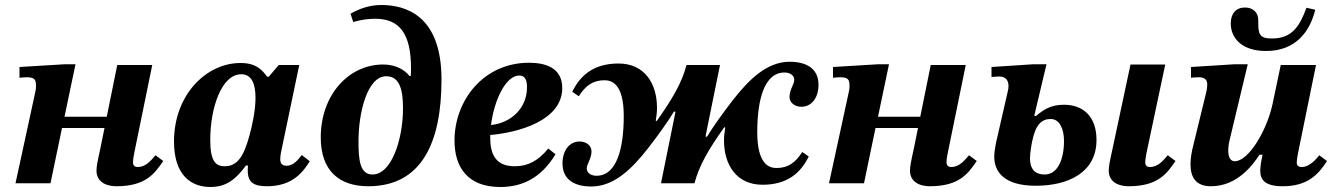

<svg xmlns="http://www.w3.org/2000/svg" viewBox="-20 -733 5338 768"><path d="M448 12C565 11 599 -40 633 -89L602 -112C586 -94 565 -65 531 -65C519 -65 512 -71 512 -84C512 -98 518 -126 518 -126L589 -473H449L407 -266H238L282 -476H239L58 -465V-422C70 -423 78 -424 87 -424C120 -424 124 -413 124 -389C124 -387 124 -376 121 -364L42 0H182L228 -221H398L382 -142C369 -83 366 -67 366 -50C366 -15 391 12 448 12Z M822 15C886 15 924 -17 964 -71H972C971 -63 971 -56 971 -50C971 -2 997 12 1048 12C1154 12 1195 -50 1219 -88L1187 -113C1171 -92 1153 -70 1126 -70C1105 -70 1101 -83 1101 -97C1101 -112 1106 -133 1106 -133L1177 -473H1095L1055 -426H1049C1028 -453 1006 -481 942 -481C805 -481 676 -354 676 -167C676 -30 746 15 822 15ZM879 -68C841 -68 821 -90 821 -174C821 -301 866 -436 945 -436C987 -436 1002 -397 1002 -342C1002 -291 989 -231 977 -188C955 -109 930 -68 879 -68Z M1453 12C1665 12 1746 -160 1746 -415C1746 -673 1601 -713 1505 -713C1456 -713 1415 -697 1382 -678L1393 -645C1424 -654 1453 -658 1481 -658C1577 -658 1624 -600 1624 -460C1624 -456 1624 -441 1623 -429H1618C1600 -452 1565 -475 1513 -475C1374 -475 1263 -353 1263 -183C1263 -52 1335 12 1453 12ZM1470 -35C1419 -35 1414 -94 1414 -169C1414 -280 1448 -428 1525 -428C1580 -428 1592 -371 1592 -299C1592 -178 1547 -35 1470 -35Z M1981 15C2065 15 2143 -18 2202 -116L2173 -139C2134 -91 2093 -68 2039 -68C1983 -68 1941 -93 1941 -180C1941 -184 1941 -188 1941 -193C2055 -203 2229 -251 2229 -381C2229 -466 2155 -482 2096 -482C1912 -482 1798 -329 1798 -171C1798 -65 1850 15 1981 15ZM1944 -233C1957 -335 2004 -431 2057 -431C2080 -431 2088 -413 2088 -384C2088 -300 2024 -241 1944 -233Z M2345 13C2439 13 2511 -62 2573 -141C2614 -194 2652 -247 2676 -287L2682 -286L2666 -207L2624 0H2758C2776 -70 2814 -135 2877 -224L2881 -223C2878 -205 2876 -188 2876 -171C2876 -75 2925 6 3030 6C3132 6 3184 -44 3215 -107L3189 -125C3162 -83 3133 -61 3086 -61C3057 -61 3009 -75 3009 -204C3009 -334 3037 -443 3118 -443C3142 -443 3157 -430 3157 -414C3157 -396 3138 -374 3138 -346C3138 -321 3160 -306 3186 -306C3224 -306 3254 -339 3254 -394C3254 -460 3204 -486 3139 -486C3045 -486 2973 -411 2911 -332C2870 -279 2832 -226 2808 -186L2802 -187L2820 -276L2860 -473H2726C2708 -403 2670 -338 2607 -249L2603 -250C2606 -268 2608 -285 2608 -302C2608 -398 2559 -479 2454 -479C2352 -479 2300 -429 2269 -366L2295 -348C2322 -390 2351 -412 2398 -412C2427 -412 2475 -398 2475 -269C2475 -139 2447 -30 2366 -30C2342 -30 2327 -43 2327 -59C2327 -77 2346 -99 2346 -127C2346 -152 2324 -167 2298 -167C2260 -167 2230 -134 2230 -79C2230 -13 2280 13 2345 13Z M3702 12C3819 11 3853 -40 3887 -89L3856 -112C3840 -94 3819 -65 3785 -65C3773 -65 3766 -71 3766 -84C3766 -98 3772 -126 3772 -126L3843 -473H3703L3661 -266H3492L3536 -476H3493L3312 -465V-422C3324 -423 3332 -424 3341 -424C3374 -424 3378 -413 3378 -389C3378 -387 3378 -376 3375 -364L3296 0H3436L3482 -221H3652L3636 -142C3623 -83 3620 -67 3620 -50C3620 -15 3645 12 3702 12Z M4123 10C4253 10 4366 -43 4366 -173C4366 -268 4312 -314 4236 -314C4186 -314 4157 -297 4124 -269L4117 -270L4166 -476H4114L3946 -465V-425C3958 -426 3968 -427 3977 -427C4004 -427 4014 -410 4014 -389C4014 -382 4013 -374 4011 -367L3968 -179C3967 -176 3957 -133 3957 -106C3957 -47 3995 10 4123 10ZM4497 12C4614 11 4648 -40 4682 -89L4651 -112C4635 -94 4614 -65 4580 -65C4568 -65 4561 -71 4561 -84C4561 -98 4567 -126 4567 -126L4641 -475H4502L4431 -142C4418 -83 4415 -67 4415 -50C4415 -15 4440 12 4497 12ZM4159 -35C4133 -35 4100 -44 4100 -100C4100 -122 4107 -161 4109 -169C4123 -237 4148 -257 4183 -257C4219 -257 4236 -216 4236 -169C4236 -96 4211 -35 4159 -35Z M4824 12C4932 12 4994 -78 5018 -114H5030C5025 -90 5021 -68 5021 -50C5021 -12 5042 12 5111 12C5211 12 5254 -36 5288 -89L5257 -112C5250 -103 5221 -65 5187 -65C5171 -65 5167 -74 5167 -82C5167 -97 5173 -125 5173 -125L5244 -473H5103L5070 -316C5047 -210 4974 -88 4919 -88C4901 -88 4893 -106 4893 -131C4893 -144 4895 -159 4899 -175L4971 -476H4919L4744 -465V-422C4744 -422 4759 -424 4776 -424C4803 -424 4809 -409 4809 -396C4809 -381 4805 -364 4805 -364L4753 -151C4746 -124 4742 -98 4742 -76C4742 -23 4764 12 4824 12ZM5044 -529C5164 -529 5220 -608 5241 -694L5206 -702C5178 -627 5148 -579 5067 -579C5017 -579 5013 -598 5013 -644V-653C5013 -681 4994 -703 4960 -703C4924 -703 4903 -679 4903 -639C4903 -582 4946 -529 5044 -529Z"/></svg>

Font: STIX Two Text
Style: Bold Italic
Weight: 700
Italic angle: -12°
Designer: Ross Mills, John Hudson & Paul Hanslow, Tiro Typeworks Ltd; with prior portions MicroPress Inc. and Coen Hoffman, Elsevi
Foundry: Tiro Typeworks Ltd
Version: Version 2.13 b171